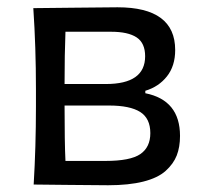

<svg xmlns="http://www.w3.org/2000/svg" viewBox="-20 -519 573 540"><path d="M388.7 -263.7V-256.8Q486.3 -237.3 486.3 -136.7Q486.3 -105.5 477.1 -81.8Q467.8 -58.1 445.8 -38.3Q423.8 -18.6 383.1 -8.3Q342.3 2 284.2 2Q238.3 2 167.2 1Q96.2 0 74.7 0Q81.1 -106.4 81.1 -219.2V-269Q81.1 -386.2 73.7 -496.1Q102.5 -496.1 185.3 -497.3Q268.1 -498.5 310.5 -498.5Q472.7 -498.5 472.7 -378.4Q472.7 -333.5 449.5 -304.2Q426.3 -274.9 388.7 -263.7ZM292.5 -429.7H164.1Q161.6 -367.2 161.6 -282.7H277.8Q388.2 -282.7 388.2 -360.8Q388.2 -397.9 364.3 -413.8Q340.3 -429.7 292.5 -429.7ZM164.1 -66.4H276.9Q346.7 -66.4 374.8 -85.7Q402.8 -105 402.8 -144.5Q402.8 -186 374.3 -204.1Q345.7 -222.2 286.6 -222.2H161.6V-220.7Q161.6 -117.7 164.1 -66.4Z"/></svg>

Font: Commissioner Flair
Style: Regular
Weight: 400
Designer: Kostas Bartsokas
Foundry: Kostas Bartsokas
Version: Version 1.000